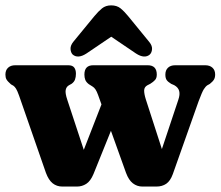

<svg xmlns="http://www.w3.org/2000/svg" viewBox="-27 -683 810 705"><path d="M255.7 2H201.9Q181.4 2 166.4 -9.9Q151.4 -21.9 141.5 -48.7L42.9 -332.3Q36.4 -350.3 31.8 -357.5Q27.2 -364.7 22.1 -368.3L13.4 -373.2Q0.7 -384.4 -3.2 -391.4Q-7.1 -398.3 -7.1 -409.1Q-7.1 -425.3 2.6 -434.3Q12.4 -443.4 28.9 -443.4H223.7Q239.1 -443.4 245.4 -435.1Q251.8 -426.9 251.8 -412.3Q251.8 -400.4 248.5 -391.2Q245.3 -382 235.7 -375.2L226.1 -369.9Q216.4 -364.3 214.2 -352.5Q212 -340.6 220.2 -316.2L301 -71.1L253.5 -63L360.7 -338.5L422 -305.9L316.3 -44Q305.3 -17.8 289.7 -7.9Q274.2 2 255.7 2ZM547.2 2H495.8Q476.3 2 460.9 -9.9Q445.5 -21.8 435.7 -48.4L333.1 -334.4Q328.4 -347.4 323.6 -354.6Q318.8 -361.8 312.6 -365.4L299 -374Q289.6 -381.2 286.2 -389.7Q282.9 -398.2 282.9 -409.1Q282.9 -443.4 315.3 -443.4H515.4Q548.7 -443.4 548.7 -409.1Q548.7 -396.4 542.4 -389.4Q536.2 -382.4 524.6 -375.2L514.2 -369.9Q502.5 -363.5 502.3 -350.7Q502.2 -337.9 508.5 -317.9L588.3 -71.1L543.2 -63L627.8 -316.7Q634.4 -335.8 630.9 -349Q627.4 -362.1 612.7 -370.3L601.5 -375.2Q589.7 -382.3 584.9 -389.3Q580.2 -396.2 580.2 -409.1Q580.2 -425.2 589.8 -434.3Q599.4 -443.4 616.2 -443.4H726.6Q743.2 -443.4 753.1 -434.4Q763 -425.4 763 -409.2Q763 -398.4 758.7 -391Q754.4 -383.6 743.3 -374.8L734.4 -369.9Q727.8 -365.5 721.4 -355.4Q715 -345.3 702.3 -311.3L607.6 -43.8Q598.6 -18.7 583.5 -8.3Q568.4 2 547.2 2ZM416.1 -571.6H346.8L472.2 -486.7Q488.2 -476.2 501.1 -475.5Q514.1 -474.8 523.2 -482.9Q530.6 -490.2 531.3 -503.1Q532.1 -516.1 519.8 -530.5L444.4 -622.7Q429.3 -641.3 415.7 -652.3Q402.1 -663.3 381.1 -663.3Q361.2 -663.3 347.5 -652.2Q333.9 -641.2 318.7 -622.7L243 -530.5Q231.2 -516.2 232 -503.1Q232.8 -490.1 239.7 -482.9Q248.9 -474.8 261.7 -475.5Q274.5 -476.2 290.6 -486.7Z"/></svg>

Font: Fraunces 144pt S100 Black
Style: Regular
Weight: 900
Version: Version 1.000